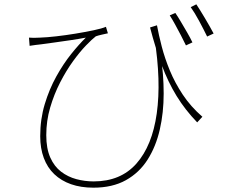

<svg xmlns="http://www.w3.org/2000/svg" viewBox="-20 -816 1040 888"><path d="M706 -699Q714 -655 728 -601Q742 -547 765.5 -490Q789 -433 825.5 -378Q862 -323 916 -276L892 -250Q836 -308 796.5 -372.5Q757 -437 728 -515Q699 -593 674 -689ZM114 -642Q134 -640 165 -642Q196 -643 240 -648Q284 -653 329.5 -660.5Q375 -668 413 -676Q451 -684 470 -692L479 -662Q470 -660 452 -656Q434 -652 423 -648Q406 -635 377.5 -605.5Q349 -576 317.5 -532.5Q286 -489 258 -434.5Q230 -380 212 -318.5Q194 -257 194 -191Q194 -129 212.5 -87.5Q231 -46 262.5 -22Q294 2 333 12.5Q372 23 413 23Q538 23 611 -59.5Q684 -142 705 -291.5Q726 -441 694 -642L723 -563Q737 -472 737 -383.5Q737 -295 719 -216.5Q701 -138 662.5 -77.5Q624 -17 562 17.5Q500 52 412 52Q354 52 308.5 36Q263 20 231 -10.5Q199 -41 182.5 -85.5Q166 -130 166 -186Q166 -265 187 -334.5Q208 -404 240.5 -462.5Q273 -521 309.5 -566.5Q346 -612 377 -642Q346 -636 305.5 -630Q265 -624 228.5 -619Q192 -614 170 -611Q157 -610 144 -608Q131 -606 117 -604ZM791 -756Q802 -740 816.5 -715.5Q831 -691 845.5 -666Q860 -641 870 -620L840 -606Q830 -627 816.5 -653Q803 -679 789.5 -703.5Q776 -728 765 -745ZM888 -796Q904 -772 927.5 -732.5Q951 -693 968 -661L938 -647Q922 -680 901 -719Q880 -758 862 -783Z"/></svg>

Font: Noto Sans JP Thin Thin
Style: Regular
Weight: 250
Version: Version 2.004-H2;hotconv 1.0.118;makeotfexe 2.5.65603